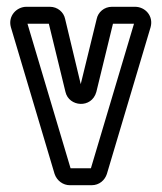

<svg xmlns="http://www.w3.org/2000/svg" viewBox="-20 -521 477 566"><path d="M188 -25 61 -451H124L173 -250C183 -206 250 -200 264 -250L313 -451H375L248 -25ZM186 25H250C273 25 289 10 295 -8L424 -441C433 -474 408 -501 378 -501H310C287 -501 269 -485 265 -465L218 -273L172 -465C168 -485 150 -501 127 -501H58C29 -501 3 -474 12 -441L141 -8C148 12 166 25 186 25Z"/></svg>

Font: DIN Rundschrift
Style: MittelKont
Weight: 400
Version: Version 1.027